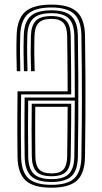

<svg xmlns="http://www.w3.org/2000/svg" viewBox="-20 -826 452 852"><path d="M209 6.8Q127 6.8 92.9 -25.9Q58.8 -58.5 57.8 -130.2Q57 -180.2 56.9 -224.6Q56.8 -269 57 -315.9Q57.2 -362.8 57.8 -420.8H280.2Q280 -463.5 279.8 -500.5Q279.5 -537.5 279.1 -577.1Q278.8 -616.8 278 -667Q277.2 -707 261.1 -724.6Q245 -742.2 208.2 -742.2Q169 -742.2 151.6 -724.6Q134.2 -707 133 -666.5Q131.8 -622 132.1 -588.4Q132.5 -554.8 133.8 -510.2H117.8Q116.5 -555.5 116.2 -589.5Q116 -623.5 117.2 -666.8Q118.5 -712.5 138.9 -733.6Q159.2 -754.8 208.2 -754.8Q253.2 -754.8 273.1 -734.5Q293 -714.2 293.8 -667.2Q295 -595.5 295.5 -530.9Q296 -466.2 296 -407H73.8Q73 -350.5 72.8 -306.2Q72.5 -262 72.8 -220.4Q73 -178.8 73.8 -130.5Q74.8 -65.2 105.1 -35.5Q135.5 -5.8 209 -5.8Q279.8 -5.8 310 -35Q340.2 -64.2 341.2 -130Q343.2 -253.8 343.5 -382.2Q343.8 -510.8 341.2 -668Q340.2 -735 309.1 -763.9Q278 -792.8 208.2 -792.8Q136 -792.8 103.8 -763.8Q71.5 -734.8 69.8 -668Q68.5 -623.8 68.8 -588.9Q69 -554 70.2 -510.2H54.5Q53.2 -554 52.9 -589Q52.5 -624 53.8 -668.2Q55.8 -741.8 91.6 -773.6Q127.5 -805.5 208.2 -805.5Q286.8 -805.5 321.2 -773.6Q355.8 -741.8 357.2 -668.2Q358.8 -566.2 359.2 -479.8Q359.8 -393.2 359.1 -309.1Q358.5 -225 357.2 -129.8Q356 -56.2 321.4 -24.8Q286.8 6.8 209 6.8ZM209 -18.5Q143.8 -18.5 117.1 -45.4Q90.5 -72.2 89.5 -130.5Q88.8 -176.5 88.6 -215.6Q88.5 -254.8 88.6 -296.8Q88.8 -338.8 89.2 -393.2H312Q312 -462.2 311.4 -526.9Q310.8 -591.5 309.8 -667.2Q308.8 -721 285.1 -744.2Q261.5 -767.5 208.2 -767.5Q152 -767.5 127.4 -743.9Q102.8 -720.2 101.2 -667Q100 -622.8 100.4 -588.5Q100.8 -554.2 102 -510.2H86.2Q85 -554.5 84.6 -589.4Q84.2 -624.2 85.5 -667.5Q87 -728 115.6 -754.1Q144.2 -780.2 208.2 -780.2Q270 -780.2 297.2 -754.1Q324.5 -728 325.5 -667.8Q327 -564.2 327.5 -475.6Q328 -387 327.4 -303Q326.8 -219 325.5 -130Q324.5 -70.2 297.4 -44.4Q270.2 -18.5 209 -18.5ZM209 -31.2Q263.5 -31.2 286.1 -54.9Q308.8 -78.5 309.8 -130.5Q310.8 -205.5 311.2 -262.6Q311.8 -319.8 312 -379.5H105Q104.2 -309 104.2 -252.8Q104.2 -196.5 105.2 -130.8Q106.2 -77.5 130.1 -54.4Q154 -31.2 209 -31.2ZM209 -44Q160.2 -44 141.1 -65.2Q122 -86.5 121.2 -131Q120.2 -191 120.2 -245.4Q120.2 -299.8 120.8 -365.8H296Q296 -327.2 295.8 -292.9Q295.5 -258.5 295 -219.9Q294.5 -181.2 293.8 -130.8Q293.2 -84.2 273.5 -64.1Q253.8 -44 209 -44ZM209 -56.5Q245.8 -56.5 261.5 -74Q277.2 -91.5 278 -131Q278.8 -189.5 279.4 -244.2Q280 -299 280.2 -352H136.5Q136.2 -307.5 136.1 -271.9Q136 -236.2 136.2 -202.8Q136.5 -169.2 137 -131Q137.5 -91.2 154.2 -73.9Q171 -56.5 209 -56.5Z"/></svg>

Font: Big Shoulders Inline Text
Style: Regular
Weight: 400
Designer: Patric King
Foundry: XO Type Co
Version: Version 1.000